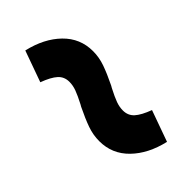

<svg xmlns="http://www.w3.org/2000/svg" viewBox="-8 -613 615 615"><g transform="rotate(45 300.0 -305.0)"><path d="M290 -247Q284 -250 283 -251Q256 -265 239.5 -271Q223 -277 207 -277Q184 -277 169.5 -261Q155 -245 142 -210L36 -248Q52 -317 92.5 -358.5Q133 -400 191 -400Q219 -400 246 -390.5Q273 -381 310 -363Q316 -360 317 -359Q344 -345 360.5 -339Q377 -333 393 -333Q416 -333 430.5 -349Q445 -365 458 -400L564 -362Q548 -293 507.5 -251.5Q467 -210 409 -210Q381 -210 354 -219.5Q327 -229 290 -247Z"/></g></svg>

Font: iA Writer Quattro V
Style: Regular
Weight: 400
Designer: Mike Abbink, Paul van der Laan, Pieter van Rosmalen, Oliver Reichenstein
Foundry: Information Architects Inc.
Version: Version 2.000